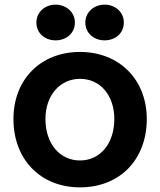

<svg xmlns="http://www.w3.org/2000/svg" viewBox="-20 -797 692 828"><path d="M325 11C497 11 613 -109 613 -284C613 -453 495 -573 325 -573C155 -573 38 -454 38 -284C38 -108 156 11 325 11ZM137 -700C137 -653 174 -623 220 -623C265 -623 303 -653 303 -700C303 -745 265 -777 220 -777C174 -777 137 -745 137 -700ZM176 -284C176 -385 238 -457 325 -457C414 -457 473 -384 473 -284C473 -179 413 -105 325 -105C238 -105 176 -177 176 -284ZM348 -700C348 -653 386 -623 431 -623C477 -623 514 -653 514 -700C514 -745 477 -777 431 -777C386 -777 348 -745 348 -700Z"/></svg>

Font: Swile Sans
Style: Bold
Weight: 700
Designer: Lord
Foundry: Lord
Version: Version 1.477;FEAKit 1.0